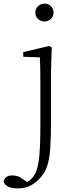

<svg xmlns="http://www.w3.org/2000/svg" viewBox="-92 -774 414 1065"><path d="M6 271Q-31 271 -50.5 259Q-70 247 -72 232Q-64 199 -24 199Q-8 199 7 204Q22 209 40 223L75 246V253H44V243Q60 236 75 224Q90 212 100 195Q114 170 121 129.5Q128 89 130 33Q132 -23 132 -92V-281Q132 -332 131.5 -375Q131 -418 129 -456L37 -459V-485L181 -519L195 -511L191 -377V-114Q191 -18 187 45Q183 108 169 149Q155 190 124 220Q98 246 71 258.5Q44 271 6 271ZM155 -655Q135 -655 119.5 -668.5Q104 -682 104 -704Q104 -726 119.5 -740Q135 -754 155 -754Q175 -754 190 -740Q205 -726 205 -704Q205 -682 190 -668.5Q175 -655 155 -655Z"/></svg>

Font: Noto Serif HK
Style: Regular
Weight: 200
Designer: Ryoko NISHIZUKA 西塚涼子 (kana & ideographs); Frank Grießhammer (Latin, Greek & Cyrillic); Wenlong ZHANG 张文龙 (bopomofo); San
Foundry: Adobe
Version: Version 2.001;hotconv 1.1.0;makeotfexe 2.6.0